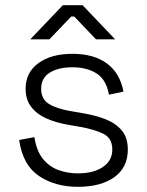

<svg xmlns="http://www.w3.org/2000/svg" viewBox="-20 -708 568 742"><path d="M281 14Q193 14 130.5 -28Q68 -70 54 -167L113 -178Q121 -125 145.5 -94.5Q170 -64 205.5 -51Q241 -38 281 -38Q341 -38 377.5 -62.5Q414 -87 414 -130Q414 -174 379.5 -191Q345 -208 288 -218L242 -226Q196 -234 159 -250.5Q122 -267 100.5 -295Q79 -323 79 -365Q79 -428 128.5 -464Q178 -500 260 -500Q343 -500 393.5 -462.5Q444 -425 457 -354L401 -342Q391 -400 353.5 -424Q316 -448 260 -448Q205 -448 172 -427Q139 -406 139 -365Q139 -325 169 -306.5Q199 -288 251 -279L297 -271Q347 -263 387 -247.5Q427 -232 450.5 -204Q474 -176 474 -130Q474 -61 422 -23.5Q370 14 281 14ZM97 -556 223 -688H299L425 -556H351L267 -644H255L171 -556Z"/></svg>

Font: Space Grotesk Light Light
Style: Regular
Weight: 300
Version: Version 2.000